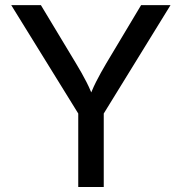

<svg xmlns="http://www.w3.org/2000/svg" viewBox="-20 -748 728 768"><path d="M293 0V-293.9L24.9 -727.5H143.6L284.2 -494.1Q307.6 -455.6 325.9 -419.9Q344.2 -384.3 363.3 -331.1H327.1Q346.2 -385.3 364.5 -421.1Q382.8 -457 404.8 -494.1L544.4 -727.5H662.1L395 -293.9V0Z"/></svg>

Font: Inter Cardless
Style: Regular
Weight: 400
Designer: Rasmus Andersson
Foundry: rsms
Version: Version 4.001;git-9221beed3